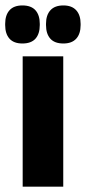

<svg xmlns="http://www.w3.org/2000/svg" viewBox="-34 -704 324 724"><path d="M51.5 0V-491.5H204.5V0ZM50.5 -540Q18 -540 1.8 -558.2Q-14.5 -576.5 -14.5 -609.5V-614Q-14.5 -647 1.8 -665.2Q18 -683.5 50.5 -683.5Q83.5 -683.5 99.8 -665.2Q116 -647 116 -614V-609.5Q116 -576.5 99.8 -558.2Q83.5 -540 50.5 -540ZM205 -540Q172 -540 155.8 -558.2Q139.5 -576.5 139.5 -609.5V-614Q139.5 -647 156 -665.2Q172.5 -683.5 205 -683.5Q237 -683.5 253.5 -665.2Q270 -647 270 -614V-609.5Q270 -576.5 253.5 -558.2Q237 -540 205 -540Z"/></svg>

Font: Anek Telugu
Style: Bold
Weight: 700
Designer: Omkar Bhoir (Telugu), Yesha Goshar (Latin)
Foundry: Ek Type
Version: Version 1.003